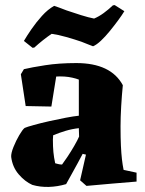

<svg xmlns="http://www.w3.org/2000/svg" viewBox="-20 -724 571 755"><path d="M240 0Q206 10 172 11Q138 12 107 3Q78 -10 53.5 -38.5Q29 -67 24 -107Q23 -121 33 -146Q43 -171 56 -193Q69 -215 77 -221Q86 -225 113 -232.5Q140 -240 173.5 -247.5Q207 -255 238.5 -261Q270 -267 290 -269V-411Q280 -415 264.5 -418.5Q249 -422 233 -423Q214 -424 201 -423L182 -305L81 -307L62 -432L74 -452Q103 -459 157.5 -467.5Q212 -476 280 -476Q416 -476 463 -389Q459 -349 456.5 -305.5Q454 -262 454 -227Q454 -181 455.5 -150.5Q457 -120 459.5 -98Q462 -76 466 -56L517 -45V-10Q471 -6 421 -2Q371 2 320 7L295 -15L318 -116L305 -119Q297 -104 285 -81.5Q273 -59 260.5 -37Q248 -15 240 0ZM197 -82Q201 -81 208.5 -79Q216 -77 224 -77Q231 -86 245 -107Q259 -128 272 -150.5Q285 -173 291 -187L290 -220Q263 -217 238 -209.5Q213 -202 189 -192Q189 -187 188.5 -183Q188 -179 188 -175Q188 -147 190 -126Q192 -105 197 -82ZM108 -536 74 -563Q85 -582 103.5 -609Q122 -636 145 -661.5Q168 -687 193 -701Q200 -699 213 -694Q226 -689 242 -683Q268 -674 298.5 -664.5Q329 -655 350 -651Q369 -659 387.5 -672.5Q406 -686 424 -703L431 -704L469 -680Q460 -665 444.5 -644Q429 -623 411.5 -601.5Q394 -580 377 -564Q360 -548 346 -542Q342 -543 329 -548.5Q316 -554 300 -560Q274 -569 240.5 -578.5Q207 -588 183 -591Q148 -567 115 -537Z"/></svg>

Font: Labrada ExtraBold
Style: Regular
Weight: 800
Designer: Mercedes Jáuregui
Foundry: Omnibus-Type Team
Version: Version 1.000; ttfautohint (v1.8.4.7-5d5b)